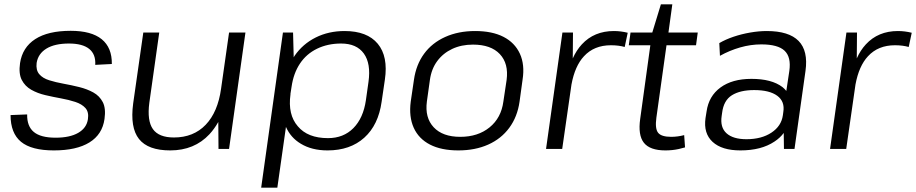

<svg xmlns="http://www.w3.org/2000/svg" viewBox="-20 -691 4251 891"><path d="M230 7Q126 7 77.5 -33Q29 -73 29 -157L106 -160Q105 -105 137 -78.5Q169 -52 238 -52Q304 -52 343 -74.5Q382 -97 388 -138Q393 -171 376.5 -189.5Q360 -208 329.5 -218Q299 -228 263 -234.5Q227 -241 190.5 -249.5Q154 -258 125 -274.5Q96 -291 81 -320Q66 -349 73 -398Q84 -471 143.5 -509.5Q203 -548 308 -548Q404 -548 452 -509Q500 -470 499 -394L422 -390Q425 -439 394 -464Q363 -489 300 -489Q234 -489 195.5 -465.5Q157 -442 150 -399Q146 -366 162 -347Q178 -328 208.5 -318.5Q239 -309 275 -302.5Q311 -296 347.5 -287Q384 -278 413 -262Q442 -246 457 -217Q472 -188 465 -139Q455 -67 395 -30Q335 7 230 7Z M673 -214Q662 -131 689.5 -92Q717 -53 787 -53Q878 -53 934.5 -112Q991 -171 1006 -280L1043 -540H1119L1043 0H994L993 -125Q975 -93 952 -68Q882 7 770 7Q667 7 625 -46Q583 -99 598 -211L645 -540H719Z M1500 7Q1427 7 1376 -24Q1329 -52 1307 -102L1267 180H1192L1293 -540H1340L1343 -425Q1345 -428 1347 -432Q1385 -487 1445 -517Q1505 -547 1579 -547Q1684 -547 1733 -488Q1782 -429 1766 -321L1751 -219Q1736 -111 1670.5 -52Q1605 7 1500 7ZM1502 -50Q1574 -50 1620 -96.5Q1666 -143 1678 -226L1690 -311Q1702 -396 1668.5 -442.5Q1635 -489 1563 -489Q1501 -489 1451.5 -465Q1402 -441 1372 -396Q1342 -351 1333 -288L1328 -256V-253Q1315 -159 1362 -105Q1408 -50 1502 -50Z M2107 7Q2028 7 1975.5 -20Q1923 -47 1900 -98Q1877 -149 1886 -219L1901 -321Q1911 -391 1948 -441.5Q1985 -492 2046 -519.5Q2107 -547 2185 -547Q2264 -547 2316.5 -520Q2369 -493 2392.5 -442Q2416 -391 2405 -321L2391 -219Q2381 -149 2343.5 -98Q2306 -47 2245.5 -20Q2185 7 2107 7ZM2116 -56Q2198 -56 2252 -100Q2306 -144 2316 -220L2331 -320Q2341 -396 2299.5 -440Q2258 -484 2175 -484Q2121 -484 2078.5 -464Q2036 -444 2009 -407.5Q1982 -371 1975 -320L1961 -220Q1951 -145 1992.5 -100.5Q2034 -56 2116 -56Z M2590 -540H2639L2638 -420Q2655 -458 2680 -485Q2737 -547 2829 -547Q2845 -547 2861 -545Q2877 -543 2893 -539L2879 -473Q2851 -481 2815 -481Q2737 -481 2690 -430Q2648 -385 2632 -299L2589 0H2514Z M3068 7Q2996 7 2968 -28.5Q2940 -64 2951 -140L2998 -481H2898L2906 -540H3007L3047 -671H3100L3082 -540H3218L3210 -481H3073L3026 -145Q3019 -94 3034 -75Q3049 -56 3095 -56Q3109 -56 3124.5 -58Q3140 -60 3155 -64L3159 -7Q3146 -3 3130 0.5Q3114 4 3098.5 5.5Q3083 7 3068 7Z M3416 7Q3330 7 3287 -32.5Q3244 -72 3254 -143L3259 -174Q3269 -245 3323.5 -285Q3378 -325 3467 -325Q3561 -325 3611 -287Q3621 -279 3629 -269L3643 -362Q3652 -426 3621 -455.5Q3590 -485 3513 -485Q3464 -485 3415 -471Q3366 -457 3321 -432L3318 -491Q3347 -508 3384 -520.5Q3421 -533 3461.5 -540Q3502 -547 3538 -547Q3641 -547 3686 -501Q3731 -455 3718 -362L3667 0H3618L3617 -74Q3600 -51 3574 -34Q3513 7 3416 7ZM3444 -45Q3514 -45 3560 -75.5Q3606 -106 3613 -156L3615 -171Q3623 -220 3587 -246.5Q3551 -273 3480 -273Q3415 -273 3376.5 -249Q3338 -225 3331 -167L3329 -153Q3321 -100 3351.5 -72.5Q3382 -45 3444 -45Z M3908 -540H3957L3956 -420Q3973 -458 3998 -485Q4055 -547 4147 -547Q4163 -547 4179 -545Q4195 -543 4211 -539L4197 -473Q4169 -481 4133 -481Q4055 -481 4008 -430Q3966 -385 3950 -299L3907 0H3832Z"/></svg>

Font: Pathway Extreme 8pt Thin 12pt Light
Style: Italic
Weight: 300
Italic angle: -8°
Version: Version 1.001;gftools[0.9.26]